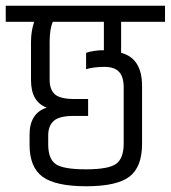

<svg xmlns="http://www.w3.org/2000/svg" viewBox="-44 -670 595 669"><path d="M256 -429V-486Q283 -495 318 -495V-594H140Q129 -569 129 -524V-392Q129 -359 146 -342.5Q163 -326 210 -325H263V-266H211Q163 -266 143.5 -249Q124 -232 124 -198V-167Q124 -116 150.5 -98Q177 -80 255.5 -80Q334 -80 360.5 -99Q387 -118 387 -170V-365Q387 -402 371 -419.5Q355 -437 319.5 -437Q284 -437 256 -429ZM64 -524Q64 -561 75 -594H-24V-650H531V-594H378V-486Q451 -467 451 -370V-169Q451 -88 407 -54.5Q363 -21 256.5 -21Q150 -21 104.5 -54Q59 -87 59 -166V-200Q59 -276 119 -295Q64 -315 64 -391Z"/></svg>

Font: Khand
Style: Regular
Weight: 400
Designer: Devanagari: Sanchit Sawaria, Jyotish Sonowal; Latin: Satya Rajpurohit
Foundry: Indian Type Foundry
Version: Version 1.100;PS 1.0;hotconv 1.0.78;makeotf.lib2.5.61930; tt